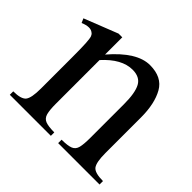

<svg xmlns="http://www.w3.org/2000/svg" viewBox="-118 -598 735 735"><g transform="rotate(45 250.0 -230.0)"><path d="M498.5 0H274.4V-18.6Q307.6 -18.6 323 -24.9Q338.4 -31.2 342.8 -49.1Q347.2 -66.9 347.2 -101.1V-283.7Q347.2 -344.7 332 -372.6Q316.9 -400.4 277.3 -400.4Q219.2 -400.4 161.6 -336.9V-101.1Q161.6 -66.4 166.5 -48.6Q171.4 -30.8 187 -24.7Q202.6 -18.6 234.9 -18.6V0H12.7V-18.6Q54.7 -18.6 67.4 -34.2Q80.1 -49.8 80.1 -101.1V-267.6Q80.1 -320.8 78.6 -345.5Q77.1 -370.1 74 -378.2Q70.8 -386.2 65.4 -389.6Q48.8 -403.8 12.7 -388.7L4.9 -406.2L141.6 -460H161.6V-366.7Q241.7 -460 312 -460Q377.4 -460 403.3 -414.1Q429.2 -368.2 429.2 -293V-101.1Q429.2 -51.3 441.4 -34.9Q453.6 -18.6 498.5 -18.6Z"/></g></svg>

Font: BabelStone Roman
Style: Regular
Weight: 400
Designer: Walt Agee, Victor Gaultney, Peter Martin, Debbi Hosken, Becca Hirsbrunner (SIL); Andrew West (BabelStone)
Foundry: BabelStone
Version: Version 16.000